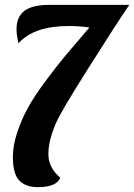

<svg xmlns="http://www.w3.org/2000/svg" viewBox="-20 -770 552 790"><path d="M512 -750Q455 -666 342 -487Q229 -308 211 -265Q179 -192 179 -136Q179 -80 228 -39Q213 0 136 0Q86 0 59.5 -27Q33 -54 33 -125Q33 -172 51 -225.5Q69 -279 94 -325Q119 -371 166 -434.5Q213 -498 249.5 -541.5Q286 -585 348 -657Q304 -663 263 -663Q120 -663 56 -592Q48 -626 48 -650Q48 -700 80 -725Q112 -750 184 -750Z"/></svg>

Font: Lobster 1.4
Style: Regular
Weight: 400
Designer: Pablo Impallari
Foundry: Pablo Impallari. www.impallari.com
Version: Version 1.4